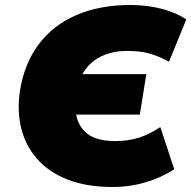

<svg xmlns="http://www.w3.org/2000/svg" viewBox="-20 -737 766 769"><path d="M432 12Q325 12 249 -18.5Q173 -49 127 -102.5Q81 -156 64.5 -225.5Q48 -295 60 -373Q77 -482 135 -559.5Q193 -637 288 -677.5Q383 -718 509 -717Q575 -716 632 -700.5Q689 -685 726 -659L657 -490Q616 -512 579 -522.5Q542 -533 489 -533Q428 -533 382 -509.5Q336 -486 310 -440H566L540 -278H285Q294 -229 331 -200.5Q368 -172 442 -172Q492 -172 534.5 -185Q577 -198 622 -228L678 -59Q625 -25 562 -6.5Q499 12 432 12Z"/></svg>

Font: Mulish ExtraBlack
Style: Italic
Weight: 1000
Italic angle: -9°
Designer: Vernon Adams
Foundry: Vernon Adams
Version: Version 3.603; ttfautohint (v1.8.3)